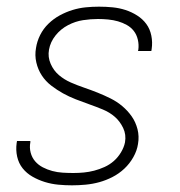

<svg xmlns="http://www.w3.org/2000/svg" viewBox="-20 -548 540 576"><path d="M196 8Q175 8 154.5 6Q134 4 114.5 -2Q95 -8 77.5 -18Q60 -28 48 -43Q36 -58 31.5 -78Q27 -98 30 -119L31 -125H71V-121Q68 -105 72 -90Q76 -75 85.5 -64Q95 -53 108.5 -46Q122 -39 137 -35Q152 -31 168 -30Q184 -29 200 -29Q216 -29 231.5 -30.5Q247 -32 262.5 -36Q278 -40 293.5 -47Q309 -54 321.5 -65Q334 -76 343 -91Q352 -106 355 -121Q359 -144 349.5 -164Q340 -184 324.5 -197.5Q309 -211 288.5 -219.5Q268 -228 248 -235Q228 -242 207.5 -250Q187 -258 169 -268Q151 -278 134 -291Q117 -304 105.5 -321.5Q94 -339 89 -360.5Q84 -382 88 -404Q91 -424 100.5 -443Q110 -462 125.5 -477Q141 -492 159.5 -502Q178 -512 197.5 -518Q217 -524 237 -526Q257 -528 277 -528Q298 -528 318 -526Q338 -524 356.5 -518Q375 -512 391.5 -501.5Q408 -491 419 -476Q430 -461 434 -441Q438 -421 435 -401L434 -395H394L395 -399Q397 -414 393.5 -429Q390 -444 381.5 -455Q373 -466 360.5 -473Q348 -480 334 -484Q320 -488 304.5 -489.5Q289 -491 274 -491Q252 -491 229 -487.5Q206 -484 184 -472.5Q162 -461 146.5 -441.5Q131 -422 127 -399Q123 -377 132 -356.5Q141 -336 157 -322.5Q173 -309 192.5 -300.5Q212 -292 232.5 -285Q253 -278 273 -270Q293 -262 312 -252.5Q331 -243 347 -229.5Q363 -216 375 -199Q387 -182 392.5 -160.5Q398 -139 394 -116Q391 -96 380 -76.5Q369 -57 353 -42Q337 -27 317.5 -17Q298 -7 278 -1.5Q258 4 237 6Q216 8 196 8Z"/></svg>

Font: Iosevka Extralight Oblique
Style: Regular
Weight: 200
Italic angle: -9°
Monospace: yes
Designer: Belleve Invis
Foundry: Belleve Invis
Version: Version 32.5.0; ttfautohint (v1.8.4)